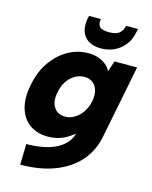

<svg xmlns="http://www.w3.org/2000/svg" viewBox="-132 -797 859 1083"><g transform="rotate(15 297.0 -255.5)"><path d="M456 -500H588L503 -72Q486 13 432.5 73.5Q379 134 293 167Q207 200 93 200L96 79Q209 78 275.5 41.5Q342 5 356 -64V-66L380 -78Q351 -44 305 -18.5Q259 7 202 7Q138 7 94.5 -24.5Q51 -56 34.5 -114Q18 -172 34 -250Q49 -329 89 -386.5Q129 -444 184.5 -475.5Q240 -507 304 -507Q336 -507 362.5 -497.5Q389 -488 407.5 -472.5Q426 -457 435 -437ZM191 -250Q179 -195 200.5 -161Q222 -127 268 -127Q294 -127 320 -142Q346 -157 365.5 -184.5Q385 -212 393 -250Q400 -290 391.5 -317Q383 -344 363 -358Q343 -372 317 -372Q286 -372 260 -356.5Q234 -341 216 -314Q198 -287 191 -250ZM533 -694Q525 -648 500.5 -616.5Q476 -585 440.5 -568Q405 -551 362 -551Q319 -551 290.5 -568Q262 -585 250.5 -617Q239 -649 247 -694L251 -711H320Q314 -683 327 -667Q340 -651 382 -651Q424 -651 443 -667Q462 -683 467 -711H537Z"/></g></svg>

Font: Albert Sans ExtraBold
Style: Italic
Weight: 800
Italic angle: -11.25°
Designer: Andreas Rasmussen
Foundry: a.Foundry
Version: Version 1.025